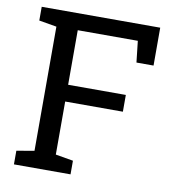

<svg xmlns="http://www.w3.org/2000/svg" viewBox="-80 -782 773 853"><g transform="rotate(10 306.5 -355.5)"><path d="M39.6 0V-61.5L119.1 -75.2V-635.3L39.6 -648.9V-710.9H574.2V-540H497.1L486.3 -636.2H215.3V-390.1H475.6V-314.5H215.3V-75.2L294.9 -61.5V0Z"/></g></svg>

Font: Roboto Slab
Style: Regular
Weight: 400
Designer: Google
Version: Version 2.000; ttfautohint (v1.8.1.43-b0c9)